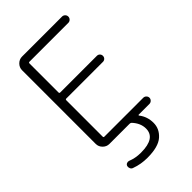

<svg xmlns="http://www.w3.org/2000/svg" viewBox="-279 -848 1138 1138"><g transform="rotate(-45 289.5 -279.0)"><path d="M480.5 -701.2H154.3Q147.5 -701.2 147.5 -693.4V-451.2Q147.5 -443.4 154.3 -443.4H461.9Q472.7 -443.4 480 -436Q487.3 -428.7 487.3 -418Q487.3 -407.2 480 -399.9Q472.7 -392.6 461.9 -392.6H154.3Q147.5 -392.6 147.5 -384.8V-80.1Q147.5 -73.2 154.3 -73.2H480.5Q491.2 -73.2 499 -65.4Q506.8 -57.6 506.8 -47.4Q506.8 -37.1 499 -29.3Q491.2 -21.5 480.5 -21.5H390.6Q388.7 -21.5 387.7 -19.5Q386.7 -17.6 388.7 -15.6Q418.9 23.4 418.9 75.2Q418.9 125 378.9 160.6Q338.9 196.3 246.1 196.3Q192.4 196.3 144.5 178.7Q133.8 175.8 129.4 166Q125 156.2 127 146.5Q129.9 136.7 138.7 132.8Q147.5 128.9 156.2 131.8Q195.3 147.5 238.3 147.5Q240.2 147.5 242.2 147.5Q363.3 147.5 363.3 67.4Q363.3 22.5 327.1 -16.6Q322.3 -21.5 314.5 -21.5H145.5Q122.1 -21.5 105 -38.6Q87.9 -55.7 87.9 -79.1V-696.3Q87.9 -719.7 105 -736.8Q122.1 -753.9 145.5 -753.9H480.5Q491.2 -753.9 499 -746.1Q506.8 -738.3 506.8 -727.5Q506.8 -716.8 499 -709Q491.2 -701.2 480.5 -701.2Z"/></g></svg>

Font: Gen Jyuu Gothic P Light
Style: Regular
Weight: 200
Designer: [Source Han Sans]
Ryoko NISHIZUKA  (kana & ideographs); Paul D. Hunt (Latin, Greek & Cyrillic); Wenlong ZHANG  (bopomofo
Version: Version 1.002.20150607